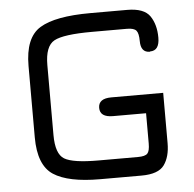

<svg xmlns="http://www.w3.org/2000/svg" viewBox="-48 -669 725 717"><g transform="rotate(-5 315.0 -310.5)"><path d="M491.2 -230.5H367.2Q318.4 -230.5 318.4 -265.6Q318.4 -300.8 367.2 -300.8H561.5V-112.3Q561.5 -61.5 539.6 -30.8Q517.6 0 454.1 0H298.8Q179.7 0 124.5 -36.1Q69.3 -72.3 69.3 -176.8V-444.3Q69.3 -550.8 127 -585.9Q184.6 -621.1 316.4 -621.1H454.1Q517.6 -621.1 539.6 -588.9Q561.5 -556.6 561.5 -507.8Q561.5 -459 526.4 -459L525.4 -458Q491.2 -458 491.2 -501Q491.2 -530.3 482.4 -540.5Q473.6 -550.8 447.3 -550.8H316.4Q209 -550.8 174.3 -531.7Q139.6 -512.7 139.6 -441.4V-179.7Q139.6 -108.4 171.4 -89.4Q203.1 -70.3 298.8 -70.3H447.3Q473.6 -70.3 482.4 -79.6Q491.2 -88.9 491.2 -117.2Z"/></g></svg>

Font: Jura
Style: DemiBold
Weight: 600
Version: Version 2.5